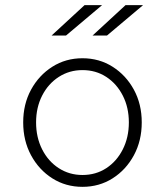

<svg xmlns="http://www.w3.org/2000/svg" viewBox="-20 -715 640 745"><path d="M300 10Q235 10 183 -23Q131 -56 100.5 -112.5Q70 -169 70 -240Q70 -311 100.5 -367Q131 -423 183 -456Q235 -489 300 -489Q365 -489 417 -456Q469 -423 499.5 -367Q530 -311 530 -240Q530 -169 499.5 -112.5Q469 -56 417 -23Q365 10 300 10ZM300 -36Q352 -36 392.5 -62.5Q433 -89 456.5 -135.5Q480 -182 480 -240Q480 -298 456.5 -344Q433 -390 392.5 -416.5Q352 -443 300 -443Q249 -443 208 -416.5Q167 -390 143.5 -344Q120 -298 120 -240Q120 -182 143.5 -135.5Q167 -89 208 -62.5Q249 -36 300 -36ZM180 -577 308 -695H376L236 -577ZM339 -577 467 -695H535L395 -577Z"/></svg>

Font: Red Hat Mono
Style: Regular
Weight: 300
Monospace: yes
Designer: Pentagram, MCKL
Foundry: Pentagram, MCKL
Version: Version 1.023